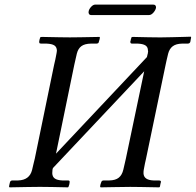

<svg xmlns="http://www.w3.org/2000/svg" viewBox="-20 -805 843 827"><path d="M19 -2Q19.5 -5.4 21 -12Q22.5 -18.6 22.9 -20Q24.4 -24.9 26.9 -25.9Q28.8 -27.8 34.2 -27.8H58.1Q107.4 -29.3 118.2 -73.2Q120.1 -81.5 124 -97.9Q127.9 -114.3 129.9 -122.1L212.9 -524.9Q218.8 -548.8 223.1 -573.2Q224.1 -576.2 224.1 -579.1Q225.1 -582 225.1 -586.9Q224.6 -602.5 214.1 -609.4Q203.6 -616.2 180.2 -617.2H168.9H157.2Q153.8 -617.2 149.9 -619.1Q148.9 -621.1 148.9 -626V-627Q150.4 -637.2 153.8 -645Q154.8 -645 157 -645.5Q159.2 -646 160.2 -646Q162.1 -646 185.1 -645.5Q208 -645 236.3 -644.5Q264.6 -644 280.8 -644Q296.4 -644 326.7 -644.5Q356.9 -645 382.1 -645.5Q407.2 -646 409.2 -646Q410.2 -644 410.2 -643.1Q410.2 -638.2 405.8 -625Q405.8 -622.1 402.8 -619.1Q398.9 -617.2 396 -617.2H372.1Q344.7 -616.7 330.6 -606.2Q316.4 -595.7 311 -574.2Q309.1 -566.4 305.4 -549.8Q301.8 -533.2 299.8 -524.9L221.2 -143.1L612.8 -559.1Q613.3 -561 614.5 -566.2Q615.7 -571.3 616.2 -573.2Q617.2 -575.2 617.2 -579.1Q618.7 -583.5 617.2 -587.9Q617.2 -602.5 606.4 -609.4Q595.7 -616.2 573.2 -617.2H548.8Q544.9 -617.2 543 -619.1Q541 -623 541 -626L542 -627Q543.5 -637.2 546.9 -645Q547.9 -645 549.3 -645.5Q550.8 -646 551.8 -646Q553.7 -646 573.7 -645.5Q593.8 -645 619.9 -644.5Q646 -644 663.1 -644H676.8Q692.4 -644 722.2 -644.8Q752 -645.5 776.1 -646.2Q800.3 -647 801.8 -647Q801.8 -646.5 802.5 -645.3Q803.2 -644 803.2 -643.1L801.8 -636.2Q801.3 -634.3 800.8 -630.6Q800.3 -627 799.8 -625Q799.8 -623 795.9 -619.1Q792 -617.2 789.1 -617.2H765.1Q738.3 -616.7 723.9 -605.7Q709.5 -594.7 704.1 -573.2Q701.7 -563.5 697.5 -545.2Q693.4 -526.9 692.9 -523.9L608.9 -121.1Q604.5 -103.5 599.1 -73.2Q598.1 -68.4 598.1 -58.1Q599.6 -29.3 641.1 -27.8H666Q668 -27.8 671.9 -25.9Q673.8 -23.9 672.9 -20Q672.4 -19 671.9 -16.4Q671.4 -13.7 670.9 -12.2Q670.9 -8.8 668.9 -1L668 0Q667 1.5 666 2Q664.6 2 640.9 1.5Q617.2 1 587.4 0.5Q557.6 0 541 0Q520.5 0 466.8 1L413.1 2L411.1 -2Q412.6 -12.2 416 -20Q417.5 -24.4 418.9 -25.9Q424.8 -27.8 425.8 -27.8H451.2Q477.5 -28.3 491.7 -39.8Q505.9 -51.3 511.2 -74.2Q513.2 -82.5 516.8 -98.4Q520.5 -114.3 522 -121.1L601.1 -498L208 -81.1Q207.5 -80.1 207 -77.6Q206.5 -75.2 206.1 -74.2Q205.1 -68.4 205.1 -59.1Q205.6 -43.5 216.1 -36.1Q226.6 -28.8 248 -27.8H272.9Q276.9 -27.8 278.8 -25.9Q280.8 -23.9 279.8 -19Q279.8 -12.2 274.9 0L272.9 2Q271.5 2 251.5 1.5Q231.4 1 204.3 0.5Q177.2 0 159.2 0H145Q129.4 0 99.6 0.5Q69.8 1 45.9 1.5Q22 2 21 2Q19 0 19 -2ZM622.1 -740.2H373Q366.2 -740.2 363.3 -744.9Q360.4 -749.5 361.8 -755.9Q363.3 -765.6 372.3 -775.4Q381.3 -785.2 390.1 -785.2H640.1Q647 -785.2 649.9 -780.8Q652.8 -776.4 651.9 -771Q649.4 -760.3 640.4 -750.2Q631.3 -740.2 622.1 -740.2Z"/></svg>

Font: Common Serif News
Style: Italic
Weight: 450
Italic angle: -12°
Designer: Philipp H. Poll, Khaled Hosny
Foundry: Stefan Peev, Context Ltd.
Version: Version 1.026